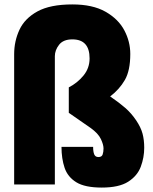

<svg xmlns="http://www.w3.org/2000/svg" viewBox="-20 -834 690 868"><path d="M440 14Q364 14 325 -10Q286 -34 272 -75.5Q258 -117 258 -170H401Q401 -148 406 -136Q411 -124 425 -124Q440 -124 444 -135.5Q448 -147 448 -163Q448 -180 436 -205.5Q424 -231 389 -256L291 -324V-439Q330 -459 357.5 -492.5Q385 -526 385 -570Q385 -656 307 -656Q266 -656 247 -631.5Q228 -607 228 -580V0H44V-589Q44 -648 68 -699.5Q92 -751 149.5 -782.5Q207 -814 307 -814Q399 -814 457 -781Q515 -748 542 -697Q569 -646 569 -590Q569 -515 544.5 -472.5Q520 -430 478 -398Q519 -370 546.5 -346Q574 -322 595.5 -290Q617 -258 624.5 -229.5Q632 -201 632 -166Q632 -122 616.5 -80.5Q601 -39 559.5 -12.5Q518 14 440 14Z"/></svg>

Font: Tanohe Sans Black
Style: Regular
Weight: 900
Designer: Village Type and Design LLC & Cristiano Sobral
Foundry: Cooper Hewitt Smithsonian Design Museum
Version: Version 1.00;March 11, 2020;FontCreator 12.0.0.2522 64-bit; 